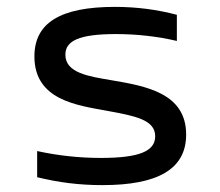

<svg xmlns="http://www.w3.org/2000/svg" viewBox="-20 -529 640 558"><path d="M291 -207C373 -192 431 -181 431 -133C431 -90 386 -70 273 -70C210 -70 147 -77 88 -90V-14C149 1 209 9 278 9C438 9 521 -37 521 -138C521 -259 403 -279 303 -296C238 -307 170 -317 170 -370C170 -410 209 -430 317 -430C378 -430 439 -423 494 -410V-486C437 -501 378 -509 314 -509C156 -509 80 -463 80 -365C80 -238 204 -223 291 -207Z"/></svg>

Font: LT Wave Mono
Style: Regular
Weight: 400
Designer: Daniel Lyons
Version: Version 2.5 (Glyphs App)